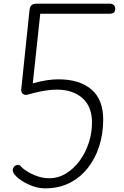

<svg xmlns="http://www.w3.org/2000/svg" viewBox="-20 -1024 679 1054"><path d="M228.5 10Q184 10 139.5 -10.2Q95 -30.5 70 -55Q50 -75 50 -88.5Q50 -102 58.8 -110.5Q67.5 -119 80 -119Q86.5 -119 92 -113.2Q97.5 -107.5 104 -101.5Q126 -81.5 167.2 -63.5Q208.5 -45.5 249.5 -45.5Q299.5 -45.5 342.5 -71.8Q385.5 -98 417.5 -141.8Q449.5 -185.5 467.2 -239.8Q485 -294 485 -350Q485 -439.5 432.2 -485.8Q379.5 -532 291.5 -532Q272 -532 247.8 -529.2Q223.5 -526.5 194.5 -520.2Q165.5 -514 130 -504Q115.5 -500.5 105.2 -509.2Q95 -518 96.5 -532.5L142 -968.5Q144.5 -988.5 153.5 -996.2Q162.5 -1004 184 -1004H577.5Q598 -1004 605.2 -996Q612.5 -988 612.5 -975Q612.5 -962.5 605.8 -955.5Q599 -948.5 578.5 -948.5H201L160 -566.5Q203.5 -578.5 236.8 -583.5Q270 -588.5 301.5 -588.5Q416.5 -588.5 481.5 -533.2Q546.5 -478 546.5 -368Q546.5 -289.5 524.5 -221Q502.5 -152.5 461 -100.5Q419.5 -48.5 360.8 -19.2Q302 10 228.5 10Z"/></svg>

Font: Edu SA Hand Cursive
Style: Regular
Weight: 400
Designer: Tina and Corey Anderson, Eben Sorkin, Mirko Velimirovic
Foundry: Google for Education
Version: Version 2.000